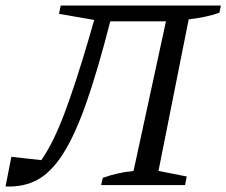

<svg xmlns="http://www.w3.org/2000/svg" viewBox="-42 -668 817 693"><path d="M-22 5 -1 -102 107 -90Q150 -151 190.5 -258.5Q231 -366 279 -530L298 -596L171 -618L177 -648H755L750 -622Q724 -613 697.5 -607.5Q671 -602 639 -598L530 -51L632 -31L626 0H323L329 -26Q381 -45 440 -51L557 -591H356Q311 -415 270 -298Q229 -181 186 -113.5Q143 -46 93 -19Q43 8 -22 5Z"/></svg>

Font: Piazzolla
Style: Italic
Weight: 400
Italic angle: -11.3°
Designer: Juan Pablo del Peral
Foundry: Huerta Tipografica
Version: Version 1.330